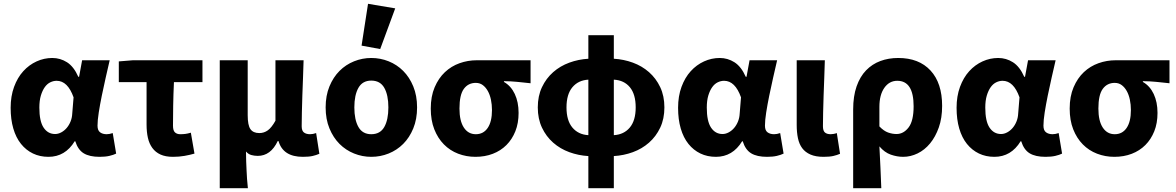

<svg xmlns="http://www.w3.org/2000/svg" viewBox="-20 -813 6184 1010"><path d="M235 12Q190 12 153.5 -5.5Q117 -23 90.5 -56Q64 -89 50 -137Q36 -185 36 -246Q36 -307 54 -356Q72 -405 102.5 -438.5Q133 -472 172.5 -490Q212 -508 255 -508Q297 -508 332.5 -485.5Q368 -463 392 -409H396L412 -496H557Q547 -453 536 -404.5Q525 -356 515.5 -309.5Q506 -263 499.5 -221.5Q493 -180 493 -152Q493 -127 506.5 -117Q520 -107 541 -107Q556 -107 573 -113L591 -5Q577 2 555.5 7Q534 12 504 12Q451 12 420.5 -6.5Q390 -25 376 -70H373Q323 12 235 12ZM270 -108Q286 -108 302 -116.5Q318 -125 330.5 -139.5Q343 -154 351 -173.5Q359 -193 360 -215L367 -301Q336 -388 278 -388Q261 -388 244.5 -380Q228 -372 215.5 -354.5Q203 -337 195 -310.5Q187 -284 187 -247Q187 -175 209.5 -141.5Q232 -108 270 -108Z M890 12Q851 12 824.5 0Q798 -12 781.5 -34.5Q765 -57 758 -88Q751 -119 751 -158V-381H605V-490L679 -496H1045V-381H895Q892 -316 891 -256.5Q890 -197 890 -152Q890 -126 900.5 -116.5Q911 -107 928 -107Q942 -107 954.5 -108.5Q967 -110 984 -115L1003 -5Q979 2 950.5 7Q922 12 890 12Z M1136 177V-496H1283V-207Q1283 -154 1297.5 -133.5Q1312 -113 1344 -113Q1369 -113 1389 -127.5Q1409 -142 1429 -178V-496H1577Q1576 -452 1574 -404.5Q1572 -357 1570.5 -310.5Q1569 -264 1568 -222Q1567 -180 1567 -149Q1567 -125 1579 -116Q1591 -107 1611 -107Q1626 -107 1643 -113L1660 -4Q1644 3 1624.5 7.5Q1605 12 1573 12Q1469 12 1445 -71H1441Q1404 7 1336 7Q1318 7 1302 2.5Q1286 -2 1274 -16Q1274 12 1275 36Q1276 60 1277 82.5Q1278 105 1279.5 128Q1281 151 1284 177Z M1933 12Q1886 12 1842.5 -5.5Q1799 -23 1766 -56Q1733 -89 1713 -137.5Q1693 -186 1693 -248Q1693 -310 1713 -358.5Q1733 -407 1766 -440Q1799 -473 1842.5 -490.5Q1886 -508 1933 -508Q1981 -508 2024.5 -490.5Q2068 -473 2101 -440Q2134 -407 2154 -358.5Q2174 -310 2174 -248Q2174 -186 2154 -137.5Q2134 -89 2101 -56Q2068 -23 2024.5 -5.5Q1981 12 1933 12ZM1933 -107Q1980 -107 2001.5 -145Q2023 -183 2023 -248Q2023 -313 2001.5 -351Q1980 -389 1933 -389Q1887 -389 1865.5 -351Q1844 -313 1844 -248Q1844 -183 1865.5 -145Q1887 -107 1933 -107ZM1882 -573 1916 -793 2059 -769 1980 -555Z M2481 12Q2433 12 2390 -4.5Q2347 -21 2315 -53.5Q2283 -86 2264.5 -133Q2246 -180 2246 -242Q2246 -306 2266.5 -354Q2287 -402 2320.5 -433.5Q2354 -465 2397.5 -480.5Q2441 -496 2488 -496H2771V-375Q2751 -377 2733.5 -379Q2716 -381 2699.5 -382.5Q2683 -384 2666.5 -385Q2650 -386 2631 -386V-382Q2668 -361 2688 -318.5Q2708 -276 2708 -219Q2708 -165 2691 -122.5Q2674 -80 2644 -50Q2614 -20 2572.5 -4Q2531 12 2481 12ZM2483 -107Q2523 -107 2545.5 -140Q2568 -173 2568 -234Q2568 -263 2562.5 -289Q2557 -315 2546 -334.5Q2535 -354 2519.5 -365.5Q2504 -377 2483 -377Q2443 -377 2420 -345.5Q2397 -314 2397 -242Q2397 -177 2420 -142Q2443 -107 2483 -107Z M2960 -248Q2960 -179 2991 -142Q3022 -105 3075 -102V-394Q3022 -391 2991 -354Q2960 -317 2960 -248ZM3324 -248Q3324 -317 3293.5 -354Q3263 -391 3209 -394V-102Q3262 -105 3293 -142Q3324 -179 3324 -248ZM3075 177V8Q3023 5 2975 -12.5Q2927 -30 2890 -62.5Q2853 -95 2831 -141.5Q2809 -188 2809 -248Q2809 -308 2831 -354.5Q2853 -401 2890 -433.5Q2927 -466 2975 -483.5Q3023 -501 3075 -504V-628H3209V-504Q3261 -501 3309 -483.5Q3357 -466 3394 -433.5Q3431 -401 3453 -354.5Q3475 -308 3475 -248Q3475 -188 3453 -141.5Q3431 -95 3394 -62.5Q3357 -30 3309 -12.5Q3261 5 3209 8V177Z M3746 12Q3701 12 3664.5 -5.5Q3628 -23 3601.5 -56Q3575 -89 3561 -137Q3547 -185 3547 -246Q3547 -307 3565 -356Q3583 -405 3613.5 -438.5Q3644 -472 3683.5 -490Q3723 -508 3766 -508Q3808 -508 3843.5 -485.5Q3879 -463 3903 -409H3907L3923 -496H4068Q4058 -453 4047 -404.5Q4036 -356 4026.5 -309.5Q4017 -263 4010.5 -221.5Q4004 -180 4004 -152Q4004 -127 4017.5 -117Q4031 -107 4052 -107Q4067 -107 4084 -113L4102 -5Q4088 2 4066.5 7Q4045 12 4015 12Q3962 12 3931.5 -6.5Q3901 -25 3887 -70H3884Q3834 12 3746 12ZM3781 -108Q3797 -108 3813 -116.5Q3829 -125 3841.5 -139.5Q3854 -154 3862 -173.5Q3870 -193 3871 -215L3878 -301Q3847 -388 3789 -388Q3772 -388 3755.5 -380Q3739 -372 3726.5 -354.5Q3714 -337 3706 -310.5Q3698 -284 3698 -247Q3698 -175 3720.5 -141.5Q3743 -108 3781 -108Z M4312 12Q4271 12 4243.5 0Q4216 -12 4200 -33.5Q4184 -55 4177.5 -86Q4171 -117 4171 -155V-496H4319Q4318 -452 4316 -404.5Q4314 -357 4312.5 -310.5Q4311 -264 4310 -222Q4309 -180 4309 -149Q4309 -125 4319.5 -116Q4330 -107 4350 -107Q4356 -107 4365 -108.5Q4374 -110 4382 -113L4399 -4Q4383 3 4363.5 7.5Q4344 12 4312 12Z M4468 177V-237Q4468 -307 4486 -358.5Q4504 -410 4536 -443Q4568 -476 4611 -492Q4654 -508 4705 -508Q4814 -508 4875 -442Q4936 -376 4936 -256Q4936 -192 4918.5 -142.5Q4901 -93 4872.5 -58.5Q4844 -24 4807 -6Q4770 12 4731 12Q4699 12 4666 0.5Q4633 -11 4606 -43Q4609 14 4611.5 68Q4614 122 4616 177ZM4696 -108Q4733 -108 4759.5 -142.5Q4786 -177 4786 -254Q4786 -388 4700 -388Q4658 -388 4632 -351Q4606 -314 4606 -251V-148Q4629 -124 4651.5 -116Q4674 -108 4696 -108Z M5211 12Q5166 12 5129.5 -5.5Q5093 -23 5066.5 -56Q5040 -89 5026 -137Q5012 -185 5012 -246Q5012 -307 5030 -356Q5048 -405 5078.5 -438.5Q5109 -472 5148.5 -490Q5188 -508 5231 -508Q5273 -508 5308.5 -485.5Q5344 -463 5368 -409H5372L5388 -496H5533Q5523 -453 5512 -404.5Q5501 -356 5491.5 -309.5Q5482 -263 5475.5 -221.5Q5469 -180 5469 -152Q5469 -127 5482.5 -117Q5496 -107 5517 -107Q5532 -107 5549 -113L5567 -5Q5553 2 5531.5 7Q5510 12 5480 12Q5427 12 5396.5 -6.5Q5366 -25 5352 -70H5349Q5299 12 5211 12ZM5246 -108Q5262 -108 5278 -116.5Q5294 -125 5306.5 -139.5Q5319 -154 5327 -173.5Q5335 -193 5336 -215L5343 -301Q5312 -388 5254 -388Q5237 -388 5220.5 -380Q5204 -372 5191.5 -354.5Q5179 -337 5171 -310.5Q5163 -284 5163 -247Q5163 -175 5185.5 -141.5Q5208 -108 5246 -108Z M5842 12Q5794 12 5751 -4.5Q5708 -21 5676 -53.5Q5644 -86 5625.5 -133Q5607 -180 5607 -242Q5607 -306 5627.5 -354Q5648 -402 5681.5 -433.5Q5715 -465 5758.5 -480.5Q5802 -496 5849 -496H6132V-375Q6112 -377 6094.5 -379Q6077 -381 6060.5 -382.5Q6044 -384 6027.5 -385Q6011 -386 5992 -386V-382Q6029 -361 6049 -318.5Q6069 -276 6069 -219Q6069 -165 6052 -122.5Q6035 -80 6005 -50Q5975 -20 5933.5 -4Q5892 12 5842 12ZM5844 -107Q5884 -107 5906.5 -140Q5929 -173 5929 -234Q5929 -263 5923.5 -289Q5918 -315 5907 -334.5Q5896 -354 5880.5 -365.5Q5865 -377 5844 -377Q5804 -377 5781 -345.5Q5758 -314 5758 -242Q5758 -177 5781 -142Q5804 -107 5844 -107Z"/></svg>

Font: hySource Sans Pro
Style: Bold
Weight: 700
Designer: Paul D. Hunt
Foundry: Adobe Systems Incorporated
Version: Version 2.021;PS 2.000;hotconv 1.0.86;makeotf.lib2.5.63406